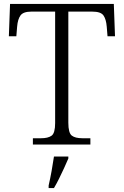

<svg xmlns="http://www.w3.org/2000/svg" viewBox="-20 -734 630 975"><path d="M147 0V-32H189Q224 -32 242 -45Q260 -58 260 -109V-675H139Q98 -675 84 -655.5Q70 -636 67 -599L63 -550H25L31 -714H558L564 -550H526L522 -599Q519 -636 505.5 -655.5Q492 -675 449 -675H327V-111Q327 -59 344.5 -45.5Q362 -32 398 -32H439V0ZM227 208Q235 173 242 134.5Q249 96 254 61H327V71Q318 92 305.5 119.5Q293 147 279.5 174Q266 201 254 221H227Z"/></svg>

Font: Noto Serif Myanmar Light
Style: Regular
Weight: 300
Designer: Ben Mitchell and the Monotype Design Team
Foundry: Monotype Imaging Inc.
Version: Version 2.106; ttfautohint (v1.8.4.7-5d5b)